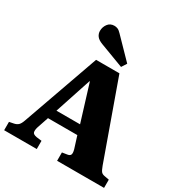

<svg xmlns="http://www.w3.org/2000/svg" viewBox="-219 -1121 1202 1275"><g transform="rotate(30 382.0 -483.5)"><path d="M-1 0V-64L34 -71Q53 -75 65 -86Q77 -97 87 -126L294 -710H473L683 -123Q694 -93 703 -82.5Q712 -72 733 -69L765 -63V0H405V-64L444 -70Q463 -73 467.5 -85Q472 -97 465 -123L436 -215H211L181 -126Q174 -102 177.5 -87.5Q181 -73 209 -68L249 -63V0ZM235 -286H416L330 -565H327ZM461 -752 278 -821Q246 -833 233 -850.5Q220 -868 220 -890Q220 -919 237.5 -943Q255 -967 288 -967Q300 -967 312.5 -962Q325 -957 340 -941L486 -791Z"/></g></svg>

Font: Literata 36pt ExtraBold
Style: Regular
Weight: 800
Designer: Latin by Veronika Burian and Jose Scaglione. Greek by Irene Vlachou. Cyrillic by Vera Evstafieva.
Foundry: TypeTogether
Version: Version 3.002